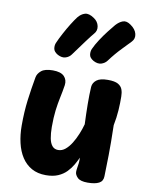

<svg xmlns="http://www.w3.org/2000/svg" viewBox="-96 -952 806 1035"><g transform="rotate(10 306.5 -434.0)"><path d="M226.9 12.8Q181.8 12.8 148.9 -5.6Q116.1 -24 94.7 -56.8Q73.3 -89.7 63.1 -133.8Q52.8 -178 52.8 -228.6Q52.8 -304.6 61 -368.5Q69.2 -432.4 80.8 -496.4Q84.3 -517.4 104.1 -533.8Q123.8 -550.2 167.2 -550.2Q210.6 -550.2 229.2 -531.2Q247.8 -512.1 243.9 -482.8Q238.2 -446.1 230.9 -412.7Q223.7 -379.2 218.8 -340.6Q214 -302 214 -249.1Q214.2 -213.2 219.2 -187.1Q224.2 -160.9 236.3 -146.6Q248.4 -132.3 268.8 -132.3Q290.1 -132.3 308.1 -147.3Q326 -162.2 340.8 -186.1Q355.6 -209.9 367.3 -238.4Q379.1 -266.9 386.3 -293.8Q383.9 -350 383.3 -403.7Q382.8 -457.4 385.3 -498.6Q387.1 -520.9 406.4 -536.1Q425.8 -551.2 468.1 -551.2Q506 -551.2 524.2 -540.8Q542.3 -530.3 548.3 -513.1Q554.3 -495.8 554.3 -475.6Q554.6 -459.3 554.2 -440.2Q553.8 -421 552.4 -400.2Q551 -379.4 548.1 -358.1Q545.2 -336.8 541 -316Q543.4 -216.3 542.3 -151.4Q541.2 -86.4 539.7 -36.3Q539.4 -9.4 517.9 1.9Q496.3 13.3 455.3 13.3Q416.1 13.3 400.6 -2Q385.1 -17.3 385.1 -33.1Q385.1 -42.9 387 -54.1Q388.9 -65.2 390.8 -79.6Q392.7 -93.9 391.9 -112Q383.1 -92.9 370.8 -71.3Q358.4 -49.8 339.8 -30.5Q321.2 -11.2 293.7 0.8Q266.1 12.8 226.9 12.8ZM252.6 -652.3Q241.7 -637.1 222.4 -630.9Q203.2 -624.7 179.2 -637Q156.9 -649.7 154 -666.6Q151.1 -683.6 157.1 -698.3Q168.1 -723.9 184.2 -753.8Q200.2 -783.8 216.9 -810.6Q233.7 -837.4 246.2 -853.8Q262.8 -874.6 284.1 -880.9Q305.4 -887.3 335.2 -866.7Q357.8 -851.4 362.9 -826.8Q368 -802.2 351.2 -783.8Q339.1 -770 311.6 -732.8Q284 -695.6 252.6 -652.3ZM448.2 -652.6Q436.9 -637.6 417.6 -631.6Q398.2 -625.6 374.4 -638.1Q352.1 -650.8 349.7 -667.9Q347.2 -685.1 353.4 -699.9Q364.7 -725.2 383.5 -753.9Q402.3 -782.7 422.3 -808.3Q442.3 -833.9 454.9 -848.7Q472.7 -868.4 492.3 -875.6Q512 -882.8 535.9 -865.6Q564.1 -846.2 570.3 -820.9Q576.4 -795.6 559.4 -777.6Q546.9 -764 513.5 -729.8Q480.1 -695.6 448.2 -652.6Z"/></g></svg>

Font: Playpen Sans
Style: Regular
Weight: 400
Designer: Laura Meseguer, Veronika Burian, José Scaglione, Kostas Bartsokas, Vera Evstafieva, Tom Grace, Yorlmar Campos
Foundry: TypeTogether
Version: Version 2.000